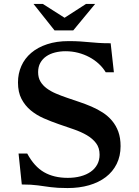

<svg xmlns="http://www.w3.org/2000/svg" viewBox="-20 -933 699 964"><path d="M320.3 -40Q355.5 -40 384.8 -47.9Q414.1 -55.7 435.3 -70.6Q456.5 -85.4 468.3 -107.2Q480 -128.9 480 -156.2Q480 -190.9 462.4 -214.1Q444.8 -237.3 416 -254.2Q387.2 -271 350.3 -283.7Q313.5 -296.4 275.1 -309.6Q236.8 -322.8 200 -338.9Q163.1 -355 134.3 -378.9Q105.5 -402.8 87.9 -436.5Q70.3 -470.2 70.3 -519Q70.3 -563.5 87.2 -601.6Q104 -639.6 136.7 -667.5Q169.4 -695.3 216.6 -710.9Q263.7 -726.6 324.7 -726.6Q359.4 -726.6 383.1 -724.9Q406.7 -723.1 428.7 -721.2Q450.7 -719.2 475.1 -717.5Q499.5 -715.8 535.6 -715.8L551.8 -570.3H510.7Q496.6 -593.8 475.6 -613Q454.6 -632.3 428.5 -646.2Q402.3 -660.2 372.1 -668Q341.8 -675.8 309.1 -675.8Q281.2 -675.8 256.1 -669.4Q231 -663.1 212.2 -650.1Q193.4 -637.2 182.4 -617.4Q171.4 -597.7 171.4 -570.8Q171.4 -543.5 182.9 -523.9Q194.3 -504.4 214.4 -489.5Q234.4 -474.6 260.7 -463.4Q287.1 -452.1 317.1 -441.9Q347.2 -431.6 378.4 -421.1Q409.7 -410.6 439.7 -397.7Q469.7 -384.8 496.1 -367.7Q522.5 -350.6 542.5 -326.9Q562.5 -303.2 574 -272Q585.4 -240.7 585.4 -199.2Q585.4 -149.4 565.9 -110.1Q546.4 -70.8 511.2 -43.9Q476.1 -17.1 427.2 -2.9Q378.4 11.2 319.3 11.2Q292 11.2 271.7 10Q251.5 8.8 234.4 6.6Q217.3 4.4 202.1 2.2Q187 0 170.4 -2.2Q153.8 -4.4 134.5 -5.6Q115.2 -6.8 89.4 -6.8L73.2 -162.1H116.7Q151.9 -96.7 201.2 -68.4Q250.5 -40 320.3 -40ZM304.2 -843.8 411.6 -913.1H457.5L347.7 -780.3H253.9L148.4 -913.1H195.3Z"/></svg>

Font: Arian AMU Serif
Style: Bold
Weight: 700
Designer: Ruben Hakobyan (Tarumian)
Foundry: Ruben Hakobyan (Tarumian)
Version: Version 1.002